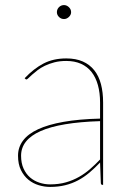

<svg xmlns="http://www.w3.org/2000/svg" viewBox="-20 -728 513 756"><path d="M374 -251Q216.5 -246 139.8 -211.8Q63 -177.5 63 -115Q63 -85.5 72.8 -64.2Q82.5 -43 98.5 -29.2Q114.5 -15.5 135 -8.8Q155.5 -2 177 -2Q211.5 -2 239.5 -10Q267.5 -18 291.2 -31.5Q315 -45 335.2 -62.8Q355.5 -80.5 374 -100ZM77 -420Q113 -458 151.5 -478Q190 -498 241 -498Q278.5 -498 305.8 -486Q333 -474 351 -451.5Q369 -429 377.5 -396.8Q386 -364.5 386 -324V0H384Q377 0 377 -8L374 -88Q353 -66 332 -48.2Q311 -30.5 287.5 -18Q264 -5.5 237 1.2Q210 8 177 8Q155 8 132.5 1.2Q110 -5.5 92 -20.2Q74 -35 62.5 -58.2Q51 -81.5 51 -115Q51 -148 70.5 -174.2Q90 -200.5 129.8 -219Q169.5 -237.5 230.2 -248.2Q291 -259 374 -261V-324Q374 -362.5 365.5 -393Q357 -423.5 340.5 -444.5Q324 -465.5 299 -476.8Q274 -488 241 -488Q215 -488 194 -482.5Q173 -477 156.5 -469Q140 -461 127.8 -451.5Q115.5 -442 106.5 -434Q97.5 -426 92 -420.5Q86.5 -415 84 -415Q82 -415 79 -418ZM260 -680Q260 -669.5 251.2 -661.2Q242.5 -653 232 -653Q220.5 -653 212.2 -661.2Q204 -669.5 204 -680Q204 -691.5 212.2 -699.8Q220.5 -708 232 -708Q242.5 -708 251.2 -699.8Q260 -691.5 260 -680Z"/></svg>

Font: Lato 2
Style: Regular
Weight: 100
Designer: Lukasz Dziedzic with Adam Twardoch and Botio Nikoltchev
Foundry: tyPoland Lukasz Dziedzic
Version: Version 2.015; 2015-08-06; http://www.latofonts.com/